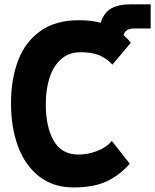

<svg xmlns="http://www.w3.org/2000/svg" viewBox="-20 -826 698 864"><path d="M29.5 -360.5Q29.5 -468.5 61.2 -552.8Q93 -637 161.2 -686Q229.5 -735 334.5 -735Q391.5 -735 433 -723.5Q447 -768 479.2 -787.2Q511.5 -806.5 569 -806.5H658V-698H587Q565.5 -698 553.5 -691.8Q541.5 -685.5 536 -668Q552.5 -653.5 569 -634L486 -535.5Q455.5 -567 422 -579Q388.5 -591 343.5 -591Q289.5 -591 254.2 -559.2Q219 -527.5 202.5 -474.8Q186 -422 186 -358Q186 -254.5 221.8 -192.5Q257.5 -130.5 333 -130.5Q374.5 -130.5 416 -146Q457.5 -161.5 483.5 -191.5L564 -89Q516.5 -36 458.5 -9.2Q400.5 17.5 311.5 17.5Q219.5 17.5 156 -32.2Q92.5 -82 61 -167.5Q29.5 -253 29.5 -360.5Z"/></svg>

Font: JuliaMono ExtraBold
Style: Regular
Weight: 800
Monospace: yes
Designer: cormullion
Foundry: corm
Version: Version 0.055; ttfautohint (v1.8.4)